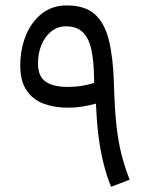

<svg xmlns="http://www.w3.org/2000/svg" viewBox="-20 -704 566 725"><path d="M342.2 -312.7Q344.8 -249.8 351.4 -194.7Q358.1 -139.6 369.9 -91.2Q381.7 -42.7 399.4 1.4L469.6 -25.6Q451.3 -71.4 438.8 -120.5Q426.3 -169.6 419.3 -234.6Q412.4 -299.6 410 -392.7Q407 -487.4 391.2 -552.1Q375.4 -616.8 338 -650.2Q300.6 -683.5 232 -683.5Q177.4 -683.5 138 -652.5Q98.6 -621.5 77.6 -569.9Q56.6 -518.2 56.6 -456.2Q56.6 -397.9 80.2 -362.9Q103.8 -327.9 144.4 -312.6Q185.1 -297.4 236 -297.4Q265.6 -297.4 290.7 -301.4Q315.7 -305.5 342.2 -312.7ZM335.6 -390.8Q310.8 -383.4 287.6 -379.6Q264.5 -375.8 235.9 -375.8Q180 -375.8 151.7 -396.2Q123.4 -416.5 123.4 -464Q123.4 -502.7 136.5 -534.4Q149.6 -566.2 173.5 -585.3Q197.4 -604.5 229 -604.5Q270.2 -604.5 293 -581.9Q315.9 -559.3 325.2 -515.6Q334.4 -471.8 335.2 -408.7Z"/></svg>

Font: Estedad VF
Style: Regular
Weight: 100
Designer: Amin Abedi
Version: Version 7.3